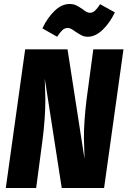

<svg xmlns="http://www.w3.org/2000/svg" viewBox="-20 -941 638 961"><path d="M501 0H289L204 -548L205 -515Q207 -469 207 -444Q207 -346 192 -234L161 0H9L106 -694H318L403 -146L402 -187Q400 -231 400 -251Q400 -333 413 -441L447 -694H598ZM357 -783Q354 -785 346 -790.5Q338 -796 331.5 -798.5Q325 -801 319 -801Q304 -801 292.5 -790.5Q281 -780 266 -757L192 -799Q218 -853 253.5 -887Q289 -921 328 -921Q348 -921 362 -914Q376 -907 395 -894Q406 -885 414 -881Q422 -877 430 -877Q444 -877 455.5 -887.5Q467 -898 481 -920L555 -879Q529 -825 493 -791Q457 -757 419 -757Q402 -757 388.5 -764Q375 -771 357 -783Z"/></svg>

Font: Fira Sans Condensed ExtraBold
Style: Italic
Weight: 800
Width: 3
Italic angle: -8°
Designer: bBox Type GmbH & Carrois Corporate GbR & Edenspiekermann AG
Foundry: bBox Type GmbH & Carrois Corporate GbR & Edenspiekermann AG
Version: Version 4.301